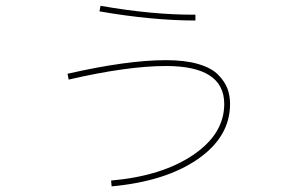

<svg xmlns="http://www.w3.org/2000/svg" viewBox="-20 -622 1040 676"><path d="M217.8 -362.3Q427.7 -410.2 564.5 -410.2Q631.8 -410.2 678.2 -396.5Q724.6 -382.8 748 -358.9Q771.5 -335 780.8 -310.1Q790 -285.2 790 -255.9Q790 -140.6 676.8 -62Q563.5 16.6 373 34.2L371.1 13.7Q549.8 -2 659.7 -76.2Q769.5 -150.4 769.5 -255.9Q769.5 -389.6 564.5 -389.6Q428.7 -389.6 221.7 -341.8ZM330.1 -582 334 -601.6Q517.6 -569.3 668 -570.3V-549.8Q515.6 -549.8 330.1 -582Z"/></svg>

Font: Mgen+ 1m thin
Style: Regular
Weight: 100
Designer: [Source Han Sans]
Ryoko NISHIZUKA  (kana & ideographs); Paul D. Hunt (Latin, Greek & Cyrillic); Wenlong ZHANG  (bopomofo
Version: Version 1.059.20150602